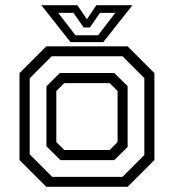

<svg xmlns="http://www.w3.org/2000/svg" viewBox="-20 -718 668 738"><path d="M158 0 55 -103V-437L158 -540H470.5L573.5 -437V-103L470.5 0ZM180.8 -38.2H450.8L534.8 -122.2V-417.8L450.8 -501.8H178.8L94.2 -417.2V-124.8ZM212.2 -102.5 158.5 -155.8V-386.2L210.2 -437.5H419.2L470.5 -386.8V-153.2L419.2 -102.5ZM227 -141.5H401.5L432 -172V-368L401.5 -398.5H227L196.5 -368V-172ZM251 -556 139 -698H277.5L314 -644L350.5 -698H489L377 -556ZM270 -582.5H357L423.2 -668.5H364.5L325.5 -612.5H301.5L262.5 -668.5H203.8Z"/></svg>

Font: Tourney Thin
Style: Regular
Weight: 100
Designer: Tyler Finck
Foundry: Etcetera Type Co
Version: Version 1.015